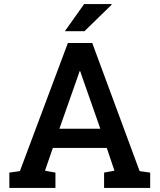

<svg xmlns="http://www.w3.org/2000/svg" viewBox="-20 -922 783 942"><path d="M25.9 0V-75.2L77.6 -82.5L313 -710.9H432.6L665 -82.5L716.8 -75.2V0H490.7V-75.2L541.5 -84.5L503.9 -196.3H239.3L200.7 -84.5L252 -75.2V0ZM271.5 -290.5H472.2L379.9 -553.7L373.5 -572.8H370.6L363.8 -552.7ZM298.3 -769 392.6 -901.9H526.9L527.8 -898.9L394.5 -769H302.2Z"/></svg>

Font: Roboto Slab LO Medium
Style: Regular
Weight: 500
Designer: Google
Version: Version 2.000